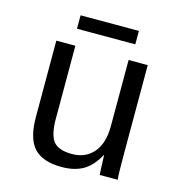

<svg xmlns="http://www.w3.org/2000/svg" viewBox="-102 -757 803 856"><g transform="rotate(15 300.0 -328.5)"><path d="M178.2 -528.3V-193.4Q178.2 -117.2 202.1 -87.6Q226.1 -58.1 287.6 -58.1Q350.6 -58.1 387.2 -101.1Q423.8 -144 423.8 -222.2V-528.3H512.2V-112.8Q512.2 -20.5 515.1 0H432.1Q431.6 -2.4 431.2 -13.2Q430.7 -23.9 429.9 -37.8Q429.2 -51.8 428.2 -90.3H426.8Q396.5 -35.6 356.7 -12.9Q316.9 9.8 257.8 9.8Q170.9 9.8 130.6 -33.4Q90.3 -76.7 90.3 -176.3V-528.3ZM434.6 -603.5H165.5V-665.5H434.6Z"/></g></svg>

Font: Courier New
Style: Regular
Weight: 400
Designer: Steve Matteson
Foundry: Ascender Corporation
Version: Version 2.00.3